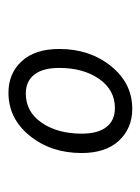

<svg xmlns="http://www.w3.org/2000/svg" viewBox="42 -778 340 465"><g transform="rotate(90 212.5 -546.0)"><path d="M205.1 -396Q158.2 -396 128.7 -428.2Q99.1 -460.4 99.1 -519Q99.1 -592.8 140.6 -644.3Q182.1 -695.8 244.1 -695.8Q291 -695.8 321 -663.8Q351.1 -631.8 351.1 -573.2Q351.1 -499 309.3 -447.5Q267.6 -396 205.1 -396ZM207 -438Q251.5 -438 277.8 -476.6Q304.2 -515.1 304.2 -573.2Q304.2 -612.8 288.1 -633.3Q272 -653.8 242.2 -653.8Q198.2 -653.8 171.6 -615.5Q145 -577.1 145 -519Q145 -479.5 161.1 -458.7Q177.2 -438 207 -438Z"/></g></svg>

Font: Fira Sans Compressed Light
Style: Italic
Weight: 300
Width: 3
Italic angle: -8°
Designer: Carrois Corporate & Edenspiekermann AG
Foundry: Carrois Corporate GbR & Edenspiekermann AG
Version: Version 4.203;PS 004.203;hotconv 1.0.88;makeotf.lib2.5.64775